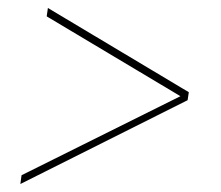

<svg xmlns="http://www.w3.org/2000/svg" viewBox="-20 -530 553 481"><path d="M450 -279 31 -69 34 -91 432 -289 97 -489 100 -510 453 -299Z"/></svg>

Font: Georama Extra Expanded Thin
Style: Italic
Weight: 100
Width: 8
Italic angle: -9°
Designer: Jean-Baptiste Levee
Foundry: Production Type
Version: Version 1.000